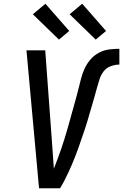

<svg xmlns="http://www.w3.org/2000/svg" viewBox="-20 -1003 656 1023"><path d="M300 0H188L121 -735H221L257 -245Q259 -210 262 -174.5Q265 -139 267 -104Q277 -130 287 -156.5Q297 -183 306 -209.5Q315 -236 323.5 -263Q332 -290 339.5 -316.5Q347 -343 354.5 -370Q362 -397 369.5 -424Q377 -451 384.5 -477.5Q392 -504 398.5 -531Q405 -558 412 -585Q419 -612 431 -638Q443 -664 462.5 -686.5Q482 -709 508 -722.5Q534 -736 561.5 -739.5Q589 -743 616 -743V-659Q594 -659 570.5 -650.5Q547 -642 532 -622.5Q517 -603 510 -580Q503 -557 496.5 -534.5Q490 -512 484 -489.5Q478 -467 471 -444Q464 -421 457.5 -398.5Q451 -376 444.5 -353.5Q438 -331 430 -308.5Q422 -286 414.5 -263.5Q407 -241 399 -218.5Q391 -196 382.5 -174Q374 -152 364.5 -129.5Q355 -107 345 -85.5Q335 -64 324 -42.5Q313 -21 300 0ZM490 -792 351 -927 418 -983 545 -838ZM294 -792 155 -927 222 -983 349 -838Z"/></svg>

Font: Iosevka Md Ex Obl
Style: Regular
Weight: 500
Width: 7
Italic angle: -9°
Monospace: yes
Designer: Belleve Invis
Foundry: Belleve Invis
Version: Version 32.5.0; ttfautohint (v1.8.4)